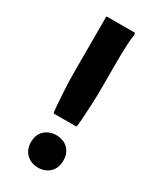

<svg xmlns="http://www.w3.org/2000/svg" viewBox="-188 -779 699 848"><g transform="rotate(30 161.5 -355.0)"><path d="M102 -232Q100 -240 97.5 -272Q95 -304 92.5 -349.5Q90 -395 90 -444V-720H235L238 -710Q234 -692 232.5 -665Q231 -638 230.5 -611Q230 -584 230 -566V-444Q230 -395 228 -349.5Q226 -304 223.5 -272Q221 -240 219 -232ZM162 10Q126 10 102.5 -12.5Q79 -35 79 -73Q79 -111 102.5 -133Q126 -155 162 -155Q198 -155 221 -133Q244 -111 244 -73Q244 -35 221 -12.5Q198 10 162 10Z"/></g></svg>

Font: Kufam SemiBold
Style: Regular
Weight: 600
Designer: Wael Morcos, Artur Schmal
Foundry: Original Type
Version: Version 1.300; ttfautohint (v1.8.3)